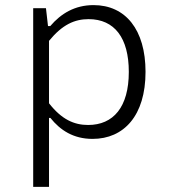

<svg xmlns="http://www.w3.org/2000/svg" viewBox="-20 -532 660 752"><path d="M550 -250.5C550 -416 471.5 -512 346.5 -512C272.5 -512 218.5 -478.5 177 -430H168L160 -500H110V200H172V-70H177.5C216 -22 267.5 12 342.5 12C465 12 550 -79 550 -250.5ZM172 -127.5V-372C224.5 -436 272.5 -457 327 -457C428.5 -457 484.5 -383.5 484.5 -250.5C484.5 -112.5 424 -42.5 325 -42.5C270.5 -42.5 221.5 -64 172 -127.5Z"/></svg>

Font: Monaspace Neon ExtraLight
Style: Regular
Weight: 200
Designer: Riley Cran & the Lettermatic Team
Foundry: Lettermatic
Version: Version 1.200 (Monaspace Neon)